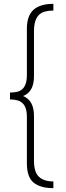

<svg xmlns="http://www.w3.org/2000/svg" viewBox="-20 -860 346 1000"><path d="M258 120Q191 120 155.5 91.5Q120 63 120 -10V-250Q120 -278 114 -295.5Q108 -313 96.5 -323.5Q85 -334 68.5 -338Q52 -342 32 -342V-378Q51 -378 67.5 -381.5Q84 -385 95.5 -395Q107 -405 113.5 -423Q120 -441 120 -470V-710Q120 -778 154.5 -809Q189 -840 258 -840V-805Q234 -805 215 -800Q196 -795 183.5 -783Q171 -771 164 -750Q157 -729 157 -697V-463Q157 -381 100 -360Q157 -337 157 -257V-23Q157 37 183 61Q209 85 258 85Z"/></svg>

Font: Tanohe Sans ExtraLight
Style: Regular
Weight: 250
Designer: Village Type and Design LLC & Cristiano Sobral
Foundry: Cooper Hewitt Smithsonian Design Museum
Version: Version 1.00;September 29, 2021;FontCreator 13.0.0.2655 64-b